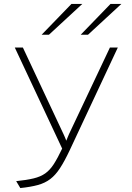

<svg xmlns="http://www.w3.org/2000/svg" viewBox="-20 -941 671 973"><path d="M83 12 62 -23Q115.5 -28.5 150.5 -37Q185.5 -45.5 209.2 -62.2Q233 -79 252.5 -109.2Q272 -139.5 295 -188L55 -700H96L302 -261Q305 -254.5 308.8 -245.8Q312.5 -237 316 -228Q320 -238 323.2 -246Q326.5 -254 330 -262L537 -700H577L333 -179Q307 -124 284.2 -89Q261.5 -54 235 -33.8Q208.5 -13.5 172.2 -3.5Q136 6.5 83 12ZM389 -765 540 -921H595L426 -765ZM191 -765 342 -921H397L228 -765Z"/></svg>

Font: Overpass Thin
Style: Regular
Weight: 250
Designer: Delve Withrington, Dave Bailey, Thomas Jockin
Foundry: Delve Fonts LLC
Version: Version 4.000